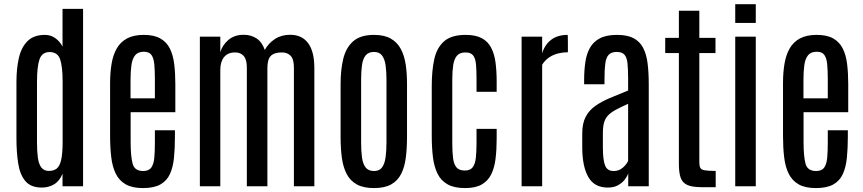

<svg xmlns="http://www.w3.org/2000/svg" viewBox="-20 -912 4223 940"><path d="M185.1 6.3C206.9 6.3 226.7 1.1 244.6 -9.5C262.5 -20.1 276.4 -37.4 286.1 -61.5V0H386.7V-868.7H286.1V-683.6C278.3 -699.9 266.8 -713.5 251.7 -724.6C236.6 -735.7 219.4 -741.2 200.2 -741.2C163.7 -741.2 135.3 -731.1 115 -710.9C94.6 -690.8 80.5 -663.3 72.5 -628.7C64.5 -594 60.5 -554.9 60.5 -511.2V-234.4C60.5 -188.8 63.4 -147.9 69.1 -111.6C74.8 -75.3 86.5 -46.5 104.2 -25.4C122 -4.2 148.9 6.3 185.1 6.3ZM219.7 -75.2C203.1 -75.2 190.6 -80.9 182.1 -92.3C173.7 -103.7 168.1 -119.8 165.3 -140.6C162.5 -161.5 161.1 -186 161.1 -214.4V-510.3C161.1 -560.7 165.2 -597.7 173.3 -621.3C181.5 -644.9 197.8 -656.9 222.2 -657.2C249.2 -657.2 266.7 -645 274.7 -620.6C282.6 -596.2 286.6 -560.2 286.6 -512.7V-218.8C286.6 -180 284.3 -150.2 279.5 -129.4C274.8 -108.6 267.5 -94.3 257.6 -86.7C247.6 -79 235 -75.2 219.7 -75.2Z M680.2 8.8C716 8.8 744.4 2.8 765.4 -9C786.4 -20.9 801.9 -37.9 812 -60.1C822.1 -82.2 828.7 -108.7 831.8 -139.6C834.9 -170.6 836.4 -205.1 836.4 -243.2V-274.4H738.3V-215.3C738.3 -186.7 737.4 -161.9 735.6 -140.9C733.8 -119.9 728.9 -103.6 720.9 -92C713 -80.5 699.7 -74.7 681.2 -74.7C652.8 -74.7 635.5 -86.8 629.2 -111.1C622.8 -135.3 619.6 -170.6 619.6 -216.8V-362.8H838.4V-501C838.4 -536.1 836.6 -568.4 833 -597.9C829.4 -627.4 822.3 -652.8 811.8 -674.1C801.2 -695.4 785.6 -711.9 765.1 -723.6C744.6 -735.4 717.6 -741.2 684.1 -741.2C650.9 -741.2 623.5 -735.4 602.1 -723.9C580.6 -712.3 563.8 -696 551.8 -675C539.7 -654.1 531.2 -629.2 526.4 -600.3C521.5 -571.5 519 -539.9 519 -505.4V-246.6C519 -208.5 520.9 -173.7 524.7 -142.3C528.4 -110.9 535.8 -84 546.9 -61.5C557.9 -39.1 574.1 -21.7 595.5 -9.5C616.8 2.7 645 8.8 680.2 8.8ZM619.1 -430.7V-520.5C619.1 -547.9 620.5 -571.9 623.3 -592.5C626.1 -613.2 632.1 -629.4 641.4 -641.1C650.6 -652.8 664.9 -658.7 684.1 -658.7C701.3 -658.7 713.7 -653.6 721.2 -643.3C728.7 -633.1 733.4 -617.9 735.4 -597.9C737.3 -577.9 738.3 -553.2 738.3 -523.9V-430.7Z M958.5 0H1058.6V-570.3C1058.6 -596.4 1064.7 -617 1076.9 -632.3C1089.1 -647.6 1107.1 -655.3 1130.9 -655.3C1149.1 -655.3 1163.2 -649.5 1173.3 -637.9C1183.4 -626.4 1188.5 -607.6 1188.5 -581.5V0H1289.1V-578.1C1289.1 -607.1 1294.7 -627.2 1305.9 -638.4C1317.1 -649.7 1335.3 -655.3 1360.4 -655.3C1377.9 -655.3 1392.1 -649.8 1402.8 -638.9C1413.6 -628 1418.9 -608.7 1418.9 -581.1V0H1519V-578.1C1519 -632.2 1509 -672.9 1488.8 -700.4C1468.6 -727.9 1439.1 -741.7 1400.4 -741.7C1372.1 -741.7 1347.3 -734.9 1326.2 -721.2C1305 -707.5 1288.4 -689.6 1276.4 -667.5C1267.3 -693.5 1253.7 -712.4 1235.8 -724.1C1217.9 -735.8 1196.9 -741.7 1172.9 -741.7C1142.6 -741.7 1117.6 -733.2 1097.9 -716.3C1078.2 -699.4 1065.1 -679.4 1058.6 -656.2V-732.4H958.5Z M1811 8.8C1845.9 8.8 1873.9 2.8 1895.3 -9.3C1916.6 -21.3 1932.9 -38.5 1944.1 -60.8C1955.3 -83.1 1962.9 -109.5 1966.8 -140.1C1970.7 -170.7 1972.7 -204.8 1972.7 -242.2V-501.5C1972.7 -536 1970.5 -567.8 1966.1 -596.9C1961.7 -626.1 1953.6 -651.4 1941.9 -673.1C1930.2 -694.7 1913.7 -711.5 1892.6 -723.4C1871.4 -735.3 1844.2 -741.2 1811 -741.2C1766.8 -741.2 1732.8 -730.8 1709.2 -710C1685.6 -689.1 1669.4 -660.6 1660.6 -624.5C1651.9 -588.4 1647.5 -547.4 1647.5 -501.5V-242.2C1647.5 -204.1 1649.6 -169.7 1653.8 -138.9C1658 -108.2 1665.9 -81.8 1677.5 -59.8C1689 -37.8 1705.6 -20.9 1727.1 -9C1748.5 2.8 1776.5 8.8 1811 8.8ZM1811 -74.7C1792.8 -74.7 1779.1 -80.6 1770 -92.3C1760.9 -104 1755 -120.4 1752.2 -141.4C1749.4 -162.4 1748 -186.7 1748 -214.4V-521.5C1748 -548.8 1749.4 -572.7 1752.2 -593C1755 -613.4 1760.9 -629.2 1770 -640.6C1779.1 -652 1792.8 -657.7 1811 -657.7C1828.3 -657.7 1841.3 -652 1850.1 -640.6C1858.9 -629.2 1864.7 -613.4 1867.7 -593C1870.6 -572.7 1872.1 -548.8 1872.1 -521.5V-214.4C1872.1 -186.7 1870.6 -162.4 1867.7 -141.4C1864.7 -120.4 1859 -104 1850.3 -92.3C1841.7 -80.6 1828.6 -74.7 1811 -74.7Z M2257.3 8.8C2290.9 8.8 2317.9 2.9 2338.4 -8.8C2358.9 -20.5 2374.4 -37.1 2385 -58.6C2395.6 -80.1 2402.7 -105.6 2406.2 -135.3C2409.8 -164.9 2411.6 -197.8 2411.6 -233.9V-281.2H2313V-210.4C2313 -182.8 2311.8 -158.9 2309.6 -138.9C2307.3 -118.9 2302.2 -103.6 2294.2 -93C2286.2 -82.4 2273.4 -77.1 2255.9 -77.1C2237.6 -77.1 2224.1 -82.1 2215.3 -92C2206.5 -102 2200.8 -116.9 2198.2 -137C2195.6 -157 2194.3 -182.1 2194.3 -212.4V-523.9C2194.3 -550.9 2195.9 -574.3 2199 -594C2202.1 -613.7 2208.2 -628.8 2217.3 -639.4C2226.4 -650 2240.2 -655.3 2258.8 -655.3C2276.4 -655.3 2288.9 -650.4 2296.4 -640.6C2303.9 -630.9 2308.5 -616.5 2310.3 -597.4C2312.1 -578.4 2313 -554.9 2313 -526.9V-462.4H2411.6V-513.2C2411.6 -547.4 2409.7 -578.5 2406 -606.4C2402.3 -634.4 2395.1 -658.5 2384.5 -678.7C2373.9 -698.9 2358.6 -714.4 2338.6 -725.1C2318.6 -735.8 2292.3 -741.2 2259.8 -741.2C2212.9 -741.2 2177.6 -730.6 2153.8 -709.5C2130 -688.3 2114.1 -659 2106 -621.6C2097.8 -584.1 2093.8 -541 2093.8 -492.2V-247.1C2093.8 -208.7 2095.7 -173.7 2099.6 -142.3C2103.5 -110.9 2111.1 -83.9 2122.3 -61.3C2133.5 -38.7 2150 -21.3 2171.6 -9.3C2193.3 2.8 2221.8 8.8 2257.3 8.8Z M2533.7 0H2634.3V-595.2C2644 -610.5 2655.8 -622.6 2669.4 -631.6C2683.1 -640.5 2697.8 -646.9 2713.4 -650.6C2729 -654.4 2744.6 -656.2 2760.3 -656.2V-669.2V-698.7C2760.3 -709.8 2760.2 -719.6 2760 -728.3C2759.8 -736.9 2759.4 -741.2 2758.8 -741.2C2726.2 -741.2 2699.5 -733.2 2678.5 -717.3C2657.5 -701.3 2642.7 -679.2 2634.3 -650.9V-732.4H2533.7Z M2956.1 6.3C2975.3 6.3 2991.7 2.6 3005.4 -4.9C3019 -12.4 3030.1 -21.6 3038.6 -32.5C3047 -43.4 3052.7 -53.7 3055.7 -63.5V0H3156.2V-498.5C3156.2 -537.9 3154.3 -572.7 3150.4 -602.8C3146.5 -632.9 3139.1 -658.2 3128.2 -678.7C3117.3 -699.2 3101.6 -714.8 3081.3 -725.3C3061 -735.9 3034.2 -741.2 3001 -741.2C2966.1 -741.2 2938.1 -735.6 2916.7 -724.4C2895.4 -713.1 2879.2 -697.6 2868.2 -677.7C2857.1 -657.9 2849.6 -634.5 2845.7 -607.7C2841.8 -580.8 2839.8 -551.8 2839.8 -520.5V-499.5H2939.5V-524.9C2939.5 -556.2 2940.8 -581.5 2943.4 -601.1C2946 -620.6 2951.6 -634.9 2960.2 -644C2968.8 -653.2 2981.8 -657.7 2999 -657.7C3016.6 -657.7 3029.4 -653.2 3037.4 -644C3045.3 -634.9 3050.3 -620.7 3052.2 -601.3C3054.2 -581.9 3055.2 -556.6 3055.2 -525.4V-468.8C3022.6 -455.7 2992.7 -443.4 2965.3 -431.9C2938 -420.3 2914.2 -407.4 2894 -393.1C2873.9 -378.7 2858.2 -360.9 2847.2 -339.6C2836.1 -318.3 2830.6 -291.5 2830.6 -259.3V-188C2830.9 -127.1 2840.8 -79.5 2860.4 -45.2C2879.9 -10.8 2911.8 6.3 2956.1 6.3ZM2984.4 -74.7C2963.5 -74.7 2949.5 -83.7 2942.4 -101.8C2935.2 -119.9 2931.6 -149.6 2931.6 -190.9V-258.8C2931.6 -279.6 2933.4 -296.9 2937 -310.5C2940.6 -324.2 2946.9 -335.9 2955.8 -345.7C2964.8 -355.5 2977.3 -364.8 2993.4 -373.8C3009.5 -382.7 3030.1 -392.7 3055.2 -403.8V-125C3050.9 -113.9 3042.5 -102.8 3029.8 -91.6C3017.1 -80.3 3002 -74.7 2984.4 -74.7Z M3415 4.4H3483.9V-75.2C3459.8 -75.2 3442.1 -76.2 3430.7 -78.1C3419.3 -80.1 3411.9 -84.1 3408.7 -90.1C3405.4 -96.1 3403.8 -105.3 3403.8 -117.7V-652.3H3482.9V-726.6H3403.8V-859.4H3303.7V-726.6H3236.8V-652.3H3303.7V-108.9C3303.7 -81.5 3306.5 -59.6 3312 -43C3317.5 -26.4 3328.3 -14.3 3344.2 -6.8C3360.2 0.7 3383.8 4.4 3415 4.4Z M3579.6 0H3680.2V-732.4H3579.6ZM3579.6 -799.8H3680.2V-891.6H3579.6Z M3974.6 8.8C4010.4 8.8 4038.8 2.8 4059.8 -9C4080.8 -20.9 4096.4 -37.9 4106.4 -60.1C4116.5 -82.2 4123.1 -108.7 4126.2 -139.6C4129.3 -170.6 4130.9 -205.1 4130.9 -243.2V-274.4H4032.7V-215.3C4032.7 -186.7 4031.8 -161.9 4030 -140.9C4028.2 -119.9 4023.4 -103.6 4015.4 -92C4007.4 -80.5 3994.1 -74.7 3975.6 -74.7C3947.3 -74.7 3929.9 -86.8 3923.6 -111.1C3917.2 -135.3 3914.1 -170.6 3914.1 -216.8V-362.8H4132.8V-501C4132.8 -536.1 4131 -568.4 4127.4 -597.9C4123.9 -627.4 4116.8 -652.8 4106.2 -674.1C4095.6 -695.4 4080.1 -711.9 4059.6 -723.6C4039.1 -735.4 4012 -741.2 3978.5 -741.2C3945.3 -741.2 3918 -735.4 3896.5 -723.9C3875 -712.3 3858.2 -696 3846.2 -675C3834.1 -654.1 3825.7 -629.2 3820.8 -600.3C3815.9 -571.5 3813.5 -539.9 3813.5 -505.4V-246.6C3813.5 -208.5 3815.3 -173.7 3819.1 -142.3C3822.8 -110.9 3830.2 -84 3841.3 -61.5C3852.4 -39.1 3868.6 -21.7 3889.9 -9.5C3911.2 2.7 3939.5 8.8 3974.6 8.8ZM3913.6 -430.7V-520.5C3913.6 -547.9 3915 -571.9 3917.7 -592.5C3920.5 -613.2 3926.5 -629.4 3935.8 -641.1C3945.1 -652.8 3959.3 -658.7 3978.5 -658.7C3995.8 -658.7 4008.1 -653.6 4015.6 -643.3C4023.1 -633.1 4027.8 -617.9 4029.8 -597.9C4031.7 -577.9 4032.7 -553.2 4032.7 -523.9V-430.7Z"/></svg>

Font: Antonio
Style: Regular
Weight: 400
Designer: Vernon Adams
Foundry: Vernon Adams
Version: Version 1.002